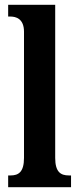

<svg xmlns="http://www.w3.org/2000/svg" viewBox="-20 -780 330 800"><path d="M14 0H276V-49H267C233 -49 210 -63 210 -122V-760H14V-711H24C45 -711 80 -703 80 -648V-122C80 -63 57 -49 24 -49H14Z"/></svg>

Font: Noto Serif Bengali ExtraCondensed
Style: Bold
Weight: 700
Width: 2
Designer: Juan Bruce, Universal Thirst, Indian Type Foundry and the Monotype Design Team.
Foundry: Monotype Imaging Inc.
Version: Version 2.003